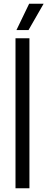

<svg xmlns="http://www.w3.org/2000/svg" viewBox="-20 -1014 255 1034"><path d="M63.5 0V-808H138.5V0ZM68.5 -852 137 -994H215L133.5 -852Z"/></svg>

Font: Encode Sans Cnd
Style: Regular
Weight: 400
Width: 3
Designer: Multiple Designers
Foundry: Impallari Type
Version: Version 3.002; ttfautohint (v1.8.3) -l 8 -r 50 -G 200 -x 14 